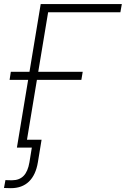

<svg xmlns="http://www.w3.org/2000/svg" viewBox="-30 -748 637 973"><path d="M587.4 -727.5 580.1 -686H213.9L100.1 0H55.7L176.3 -727.5ZM18.6 -343.3 24.9 -384.3H389.2L382.3 -343.3ZM24.9 205.6Q15.6 205.6 6.8 205.1Q-2 204.6 -9.8 204.6L-2.4 164.6Q5.4 165 13.9 165.3Q22.5 165.5 31.2 165.5Q67.9 165.5 89.6 143.3Q111.3 121.1 119.1 74.7L131.3 0H84L90.8 -40H180.7L162.1 73.7Q151.4 138.7 116.7 172.1Q82 205.6 24.9 205.6Z"/></svg>

Font: Inter 28pt ExtraLight
Style: Italic
Weight: 250
Italic angle: -9.3988°
Designer: Rasmus Andersson
Foundry: rsms
Version: Version 4.001;git-66647c0bb